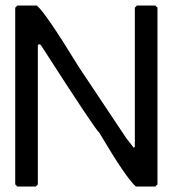

<svg xmlns="http://www.w3.org/2000/svg" viewBox="-20 -687 626 696"><path d="M43 -667H113.3Q145.5 -640.6 265.6 -444.3L437.5 -186.5L464.8 -151.4L468.8 -155.3V-659.2L476.6 -667H543L550.8 -659.2V-18.6L543 -10.7H472.7Q437.5 -41 339.8 -206.1Q326.2 -215.8 128.9 -522.5L125 -526.4H120.1L117.2 -522.5V-18.6L109.4 -10.7H43L35.2 -18.6V-659.2Z"/></svg>

Font: LaylaThuluth
Style: Regular
Weight: 400
Version: Version 2.0